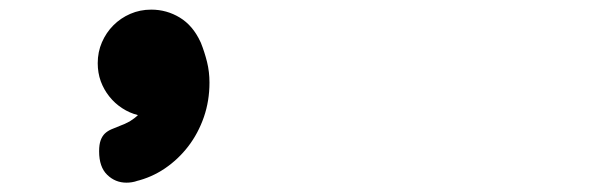

<svg xmlns="http://www.w3.org/2000/svg" viewBox="-20 -130 1244 401"><path d="M399.4 -41Q407.2 -21.5 412.4 -0.7Q417.5 20 417.5 42.5Q417.5 80.6 405.8 114.5Q394 148.4 373.3 175.5Q352.5 202.6 324.5 221.7Q296.4 240.7 263.7 248.5L266.1 248Q255.4 251.5 244.1 251.5Q220.7 251.5 203.9 235.1Q187 218.8 187 186Q187 171.9 190.2 163.1Q193.4 154.3 199 148.9Q204.6 143.6 212.6 140.1Q220.7 136.7 230.5 132.8Q240.2 129.4 251 123.5Q261.2 117.2 268.1 110.4Q250.5 106 235.1 95.9Q219.7 85.9 208.3 71.5Q196.8 57.1 190.4 39.6Q184.1 22 184.1 2Q184.1 -21.5 192.9 -41.7Q201.7 -62 216.8 -77.1Q231.9 -92.3 252.2 -101.1Q272.5 -109.9 295.9 -109.9Q328.1 -109.9 355.5 -93.3Q382.8 -76.7 398.4 -43Z"/></svg>

Font: Erica Type
Style: Bold Italic
Weight: 700
Monospace: yes
Designer: Peter Wiegel
Foundry: Peter Wiegel
Version: Version 1.000 2010 initial release